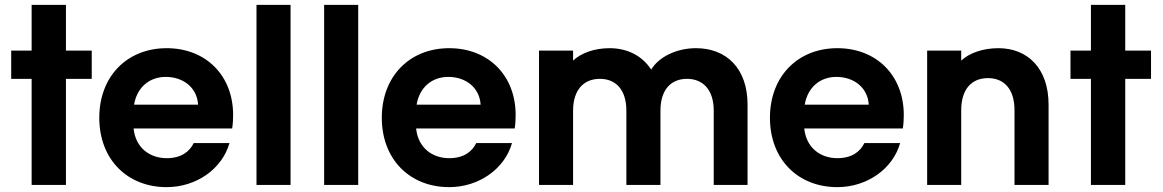

<svg xmlns="http://www.w3.org/2000/svg" viewBox="-20 -760 4778 789"><path d="M251 0V-436H357V-552H251V-740H110V-552H26V-436H110V0Z M794 -330H531C543 -402 595 -444 661 -444C733 -444 790 -400 794 -330ZM388 -276C388 -106 502 9 665 9C787 9 893 -66 923 -172H776C759 -137 725 -110 665 -110C595 -110 537 -153 529 -232H934C937 -250 938 -270 938 -287C938 -451 825 -562 665 -562C502 -562 388 -446 388 -276Z M1034 -740V0H1174V-740Z M1312 -740V0H1452V-740Z M1955 -330H1692C1704 -402 1756 -444 1822 -444C1894 -444 1951 -400 1955 -330ZM1549 -276C1549 -106 1663 9 1826 9C1948 9 2054 -66 2084 -172H1937C1920 -137 1886 -110 1826 -110C1756 -110 1698 -153 1690 -232H2095C2098 -250 2099 -270 2099 -287C2099 -451 1986 -562 1826 -562C1663 -562 1549 -446 1549 -276Z M2195 -552V0H2335V-305C2335 -391 2379 -436 2445 -436C2511 -436 2554 -391 2554 -305V0H2694V-305C2694 -391 2737 -436 2803 -436C2869 -436 2913 -391 2913 -305V0H3052V-330C3052 -479 2965 -562 2840 -562C2760 -562 2687 -526 2656 -474C2619 -531 2558 -562 2485 -562C2422 -562 2368 -542 2335 -511V-552Z M3550 -330H3287C3299 -402 3351 -444 3417 -444C3489 -444 3546 -400 3550 -330ZM3144 -276C3144 -106 3258 9 3421 9C3543 9 3649 -66 3679 -172H3532C3515 -137 3481 -110 3421 -110C3351 -110 3293 -153 3285 -232H3690C3693 -250 3694 -270 3694 -287C3694 -451 3581 -562 3421 -562C3258 -562 3144 -446 3144 -276Z M3790 -552V0H3930V-307C3930 -394 3973 -439 4040 -439C4106 -439 4149 -394 4149 -307V0H4289V-330C4289 -479 4203 -562 4083 -562C4019 -562 3963 -542 3930 -511V-552Z M4604 0V-436H4710V-552H4604V-740H4463V-552H4379V-436H4463V0Z"/></svg>

Font: Malmofest SemiBold
Style: Regular
Weight: 600
Designer: Jonny Pinhorn (Poppins), Kolossal
Version: Version 1.004;Glyphs 3.1.2 (3151)